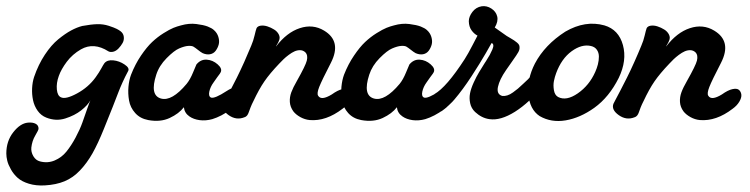

<svg xmlns="http://www.w3.org/2000/svg" viewBox="-152 -380 2398 614"><path d="M194.8 -215.8Q147.9 -245.6 106.9 -222.2Q79.6 -206.5 61.5 -182.4Q43.5 -158.2 36.1 -137.2Q27.8 -114.3 29.8 -94Q31.7 -73.7 43 -68.8Q58.1 -61.5 94.5 -81.3Q130.9 -101.1 153.8 -132.8Q165 -148.4 171.6 -160.6Q178.2 -172.9 182.1 -178.2Q191.4 -189 210.4 -187Q229.5 -185.1 246.3 -173.8Q263.2 -162.6 257.8 -152.8Q247.6 -133.8 240 -116.9Q232.4 -100.1 227.1 -86.2Q221.7 -72.3 208.5 -38.3Q195.3 -4.4 180.2 32.2Q161.1 79.6 143.6 110.6Q126 141.6 103.8 165Q81.5 188.5 54.4 199.7Q27.3 210.9 -8.8 212.9Q-37.1 214.4 -59.6 207.5Q-82 200.7 -95.2 189Q-108.4 177.2 -116.9 162.1Q-125.5 147 -128.7 134.3Q-131.8 121.6 -131.8 110.8Q-131.8 71.3 -109.6 43Q-87.4 14.6 -63 12.2Q-47.4 10.7 -37.8 15.9Q-28.3 21 -28.8 32.2Q-29.3 36.6 -39.3 53.5Q-49.3 70.3 -51.8 91.8Q-53.2 106 -45.4 119.4Q-37.6 132.8 -23.9 136.2Q0.5 142.6 22.9 133.1Q45.4 123.5 60.5 104.7Q75.7 85.9 89.6 60.1Q103.5 34.2 111.6 11.5Q119.6 -11.2 127 -32.5Q134.3 -53.7 137.2 -59.1Q128.4 -43.5 107.7 -27.1Q86.9 -10.7 56.9 -1.2Q26.9 8.3 -3.9 -3.9Q-20.5 -10.3 -31.5 -25.6Q-42.5 -41 -46.4 -59.8Q-50.3 -78.6 -49.3 -98.1Q-48.3 -117.7 -43 -133.8Q-29.3 -173.8 -8.5 -205.1Q12.2 -236.3 34.4 -254.4Q56.6 -272.5 75.2 -282.5Q93.8 -292.5 110.8 -296.9Q139.6 -302.2 158.9 -302.7Q178.2 -303.2 196 -297.4Q213.9 -291.5 221.4 -287.6Q229 -283.7 233.9 -279.8Q242.7 -272.9 243.9 -262.2Q245.1 -251.5 240 -242.4Q234.9 -233.4 227.1 -225.1Q219.2 -216.8 210.2 -214.6Q201.2 -212.4 194.8 -215.8Z M572.8 -88.9Q603.5 -108.9 614.3 -93.3Q623 -80.1 610.8 -56.6Q602.1 -40.5 585.9 -29.8Q555.7 -7.8 526.9 1Q505.9 6.8 486.3 4.2Q466.8 1.5 453.6 -7.8Q438 -18.6 436 -37.1Q420.4 -16.6 390.6 -2.7Q360.8 11.2 321.8 3.9Q295.9 -1 280.3 -18.6Q264.6 -36.1 260.7 -58.6Q256.8 -81.1 258.8 -102.5Q260.7 -124 267.1 -141.1Q280.3 -174.8 298.8 -202.1Q317.4 -229.5 334.5 -245.6Q351.6 -261.7 371.1 -273.9Q390.6 -286.1 402.8 -291Q415 -295.9 426.8 -298.8Q452.6 -306.2 475.8 -303.2Q499 -300.3 512.2 -295.2Q525.4 -290 531.7 -284.2Q542.5 -274.9 546.4 -261.7Q550.3 -248.5 547.4 -237.5Q544.4 -226.6 537.6 -217.5Q530.8 -208.5 519.5 -206.5Q508.3 -204.6 496.1 -210Q489.7 -213.4 481 -220.5Q472.2 -227.5 466.8 -230.7Q461.4 -233.9 449.7 -233.2Q438 -232.4 420.9 -225.1Q404.8 -218.3 380.9 -194.1Q356.9 -169.9 347.7 -141.1Q326.2 -75.2 362.8 -64.9Q397.5 -55.2 444.8 -111.8Q456.1 -125.5 465.6 -148.9Q475.1 -172.4 476.1 -173.8Q489.7 -190.4 509 -189.2Q528.3 -188 543.9 -174.3Q559.6 -160.6 553.7 -148.9Q553.2 -147.5 550.8 -144Q548.3 -140.6 542.5 -132.8Q536.6 -125 530.8 -116.2Q520.5 -102.1 517.3 -86.9Q514.2 -71.8 522.9 -67.9Q534.7 -64 572.8 -88.9Z M909.2 -78.1Q928.2 -91.8 942.9 -95Q957.5 -98.1 963.9 -92.3Q970.2 -86.4 971.2 -76.9Q972.2 -67.4 964.6 -54.7Q957 -42 943.4 -32.2Q890.6 8.3 838.4 3.9Q822.8 2.4 808.3 -5.6Q793.9 -13.7 786.1 -23.9Q775.9 -38.1 774.9 -53.7Q773.9 -69.3 779.5 -84.7Q785.2 -100.1 797.4 -121.1Q825.2 -170.4 829.1 -186Q833.5 -203.6 824.2 -212.9Q817.4 -219.2 808.1 -219.5Q798.8 -219.7 790 -215.8Q781.2 -211.9 771.5 -204.6Q761.7 -197.3 754.9 -190.7Q748 -184.1 741.2 -176.8Q710.4 -144.5 693.4 -119.6Q676.3 -94.7 658.2 -56.2Q653.3 -46.9 649.2 -36.4Q645 -25.9 643.3 -20.5Q641.6 -15.1 638.2 -10.7Q634.8 -6.3 629.4 -4.9Q603.5 5.4 579.3 -11.7Q555.2 -28.8 562 -47.9Q562 -48.3 568.1 -59.8Q574.2 -71.3 584.2 -90.3Q594.2 -109.4 605.5 -131.8Q616.7 -154.3 629.2 -182.1Q641.6 -210 651.4 -233.9Q658.2 -249.5 662.1 -266.6Q666 -283.7 668.5 -290Q671.9 -296.4 681.6 -297.9Q691.4 -299.3 702.9 -295.7Q714.4 -292 724.6 -285.6Q734.9 -279.3 739.7 -269.5Q744.6 -259.8 740.2 -250Q738.3 -244.6 734.9 -239.3Q731.4 -233.9 730.5 -231Q765.1 -276.4 806.9 -290Q848.6 -303.7 884.3 -282.2Q941.4 -248 906.2 -179.2Q877 -122.6 868.9 -102.1Q860.8 -81.5 865.2 -74.2Q875 -57.1 909.2 -78.1Z M1253.9 -88.9Q1284.7 -108.9 1295.4 -93.3Q1304.2 -80.1 1292 -56.6Q1283.2 -40.5 1267.1 -29.8Q1236.8 -7.8 1208 1Q1187 6.8 1167.5 4.2Q1147.9 1.5 1134.8 -7.8Q1119.1 -18.6 1117.2 -37.1Q1101.6 -16.6 1071.8 -2.7Q1042 11.2 1002.9 3.9Q977.1 -1 961.4 -18.6Q945.8 -36.1 941.9 -58.6Q938 -81.1 939.9 -102.5Q941.9 -124 948.2 -141.1Q961.4 -174.8 980 -202.1Q998.5 -229.5 1015.6 -245.6Q1032.7 -261.7 1052.2 -273.9Q1071.8 -286.1 1084 -291Q1096.2 -295.9 1107.9 -298.8Q1133.8 -306.2 1157 -303.2Q1180.2 -300.3 1193.4 -295.2Q1206.5 -290 1212.9 -284.2Q1223.6 -274.9 1227.5 -261.7Q1231.4 -248.5 1228.5 -237.5Q1225.6 -226.6 1218.8 -217.5Q1211.9 -208.5 1200.7 -206.5Q1189.5 -204.6 1177.2 -210Q1170.9 -213.4 1162.1 -220.5Q1153.3 -227.5 1147.9 -230.7Q1142.6 -233.9 1130.9 -233.2Q1119.1 -232.4 1102.1 -225.1Q1085.9 -218.3 1062 -194.1Q1038.1 -169.9 1028.8 -141.1Q1007.3 -75.2 1043.9 -64.9Q1078.6 -55.2 1126 -111.8Q1137.2 -125.5 1146.7 -148.9Q1156.2 -172.4 1157.2 -173.8Q1170.9 -190.4 1190.2 -189.2Q1209.5 -188 1225.1 -174.3Q1240.7 -160.6 1234.9 -148.9Q1234.4 -147.5 1231.9 -144Q1229.5 -140.6 1223.6 -132.8Q1217.8 -125 1211.9 -116.2Q1201.7 -102.1 1198.5 -86.9Q1195.3 -71.8 1204.1 -67.9Q1215.8 -64 1253.9 -88.9Z M1237.3 -79.1Q1275.9 -101.1 1334 -190.9Q1345.2 -208.5 1359.4 -236.1Q1373.5 -263.7 1375 -266.1Q1364.3 -271.5 1356 -283Q1347.7 -294.4 1347.2 -312Q1347.2 -326.7 1358.6 -341.8Q1370.1 -356.9 1388.2 -359.9Q1404.3 -362.3 1419.2 -352.8Q1434.1 -343.3 1438 -327.4Q1441.9 -311.5 1430.2 -292Q1435.1 -288.1 1468.3 -265.1Q1472.2 -262.7 1480.2 -258.1Q1488.3 -253.4 1492.2 -250.7Q1496.1 -248 1501.5 -243.7Q1506.8 -239.3 1508.3 -235.4Q1509.8 -231.4 1509.5 -225.8Q1509.3 -220.2 1505.9 -213.9Q1502 -206.5 1485.4 -183.1Q1468.8 -159.7 1466.3 -155.8Q1445.3 -125.5 1440.4 -102.1Q1435.5 -78.6 1454.1 -73.2Q1461.9 -72.3 1470.5 -75Q1479 -77.6 1488.5 -84.5Q1498 -91.3 1504.4 -96.7Q1510.7 -102.1 1521.7 -112.5Q1532.7 -123 1537.1 -127Q1552.7 -147 1574.7 -144.5Q1592.3 -143.1 1594.7 -129.9Q1596.7 -120.1 1586.9 -107.9Q1540.5 -51.3 1494.6 -22.5Q1448.7 6.3 1413.1 1Q1388.2 -2.4 1367.2 -22Q1355 -33.7 1351.6 -49.8Q1348.1 -65.9 1351.1 -81.3Q1354 -96.7 1362.8 -116Q1371.6 -135.3 1379.9 -148.9Q1388.2 -162.6 1398.9 -179.7Q1400.9 -182.6 1401.9 -184.1Q1409.2 -195.3 1414.1 -204.3Q1418.9 -213.4 1422.6 -221.9Q1426.3 -230.5 1425.5 -235.8Q1424.8 -241.2 1419.9 -242.2Q1419.9 -241.7 1401.6 -210Q1383.3 -178.2 1355.5 -135.5Q1327.6 -92.8 1301.3 -62Q1296.9 -56.2 1283 -43.2Q1269 -30.3 1262.2 -25.9Q1245.6 -14.6 1233.9 -27.3Q1220.7 -41.5 1231.4 -67.9Q1233.9 -73.2 1237.3 -79.1Z M1558.6 -176.8Q1590.3 -236.8 1655.8 -278.8Q1719.7 -315.9 1780.8 -298.8Q1826.7 -285.2 1840.1 -235.8Q1853.5 -186.5 1826.7 -130.9Q1795.9 -69.3 1748.5 -35.2Q1703.1 -2.9 1657 4.9Q1610.8 12.7 1573.7 -8.8Q1542 -29.8 1537.6 -78.6Q1533.2 -127.4 1558.6 -176.8ZM1632.8 -69.8Q1659.2 -56.2 1695.8 -81.5Q1732.4 -106.9 1751.5 -149.9Q1756.8 -161.6 1760 -174.1Q1763.2 -186.5 1763.2 -199Q1763.2 -211.4 1756.8 -220.7Q1750.5 -230 1737.8 -232.9Q1708.5 -239.7 1676 -216.1Q1643.6 -192.4 1626.5 -146Q1622.1 -134.3 1619.4 -120.8Q1616.7 -107.4 1619.4 -91.6Q1622.1 -75.7 1632.8 -69.8Z M2156.7 -78.1Q2175.8 -91.8 2190.4 -95Q2205.1 -98.1 2211.4 -92.3Q2217.8 -86.4 2218.8 -76.9Q2219.7 -67.4 2212.2 -54.7Q2204.6 -42 2190.9 -32.2Q2138.2 8.3 2085.9 3.9Q2070.3 2.4 2055.9 -5.6Q2041.5 -13.7 2033.7 -23.9Q2023.4 -38.1 2022.5 -53.7Q2021.5 -69.3 2027.1 -84.7Q2032.7 -100.1 2044.9 -121.1Q2072.8 -170.4 2076.7 -186Q2081.1 -203.6 2071.8 -212.9Q2064.9 -219.2 2055.7 -219.5Q2046.4 -219.7 2037.6 -215.8Q2028.8 -211.9 2019 -204.6Q2009.3 -197.3 2002.4 -190.7Q1995.6 -184.1 1988.8 -176.8Q1958 -144.5 1940.9 -119.6Q1923.8 -94.7 1905.8 -56.2Q1900.9 -46.9 1896.7 -36.4Q1892.6 -25.9 1890.9 -20.5Q1889.2 -15.1 1885.7 -10.7Q1882.3 -6.3 1877 -4.9Q1851.1 5.4 1826.9 -11.7Q1802.7 -28.8 1809.6 -47.9Q1809.6 -48.3 1815.7 -59.8Q1821.8 -71.3 1831.8 -90.3Q1841.8 -109.4 1853 -131.8Q1864.3 -154.3 1876.7 -182.1Q1889.2 -210 1898.9 -233.9Q1905.8 -249.5 1909.7 -266.6Q1913.6 -283.7 1916 -290Q1919.4 -296.4 1929.2 -297.9Q1939 -299.3 1950.4 -295.7Q1961.9 -292 1972.2 -285.6Q1982.4 -279.3 1987.3 -269.5Q1992.2 -259.8 1987.8 -250Q1985.8 -244.6 1982.4 -239.3Q1979 -233.9 1978 -231Q2012.7 -276.4 2054.4 -290Q2096.2 -303.7 2131.8 -282.2Q2189 -248 2153.8 -179.2Q2124.5 -122.6 2116.5 -102.1Q2108.4 -81.5 2112.8 -74.2Q2122.6 -57.1 2156.7 -78.1Z"/></svg>

Font: Florida Vibes
Style: Regular
Weight: 400
Italic angle: -30°
Designer: Turbologo.com
Foundry: Turbologo.com
Version: Version 1.000;hotconv 1.0.109;makeotfexe 2.5.65596